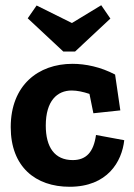

<svg xmlns="http://www.w3.org/2000/svg" viewBox="-20 -704 511 734"><path d="M455 -168 347 -188C338 -123 310 -92 258 -92C189 -92 155 -141 155 -224C155 -319 199 -358 254 -358C275 -358 298 -353 322 -345L337 -271L440 -282L420 -419C365 -448 307 -460 257 -460C126 -460 21 -378 21 -218C21 -66 116 10 246 10C391 10 446 -86 455 -168ZM402 -633 367 -684 255 -616 120 -683 86 -634 222 -507H267Z"/></svg>

Font: Zilla Slab Bold
Style: Regular
Weight: 700
Designer: Typotheque.com
Foundry: Typotheque type foundry
Version: Version 1.3; 2018